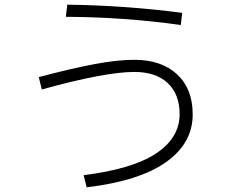

<svg xmlns="http://www.w3.org/2000/svg" viewBox="-20 -793 1040 822"><path d="M754 -686Q510 -720 262 -721L268 -773Q514 -770 760 -738ZM146 -463Q286 -500 384.5 -518.5Q483 -537 555 -537Q671 -537 738 -475Q805 -413 805 -303Q805 -180 691 -99Q577 -18 351 9L338 -43Q547 -69 648 -136Q749 -203 749 -304Q749 -390 698 -437.5Q647 -485 555 -485Q430 -485 159 -410Z"/></svg>

Font: IBM Plex Sans JP Light
Style: Regular
Weight: 300
Designer: Mike Abbink; Paul van der Laan; Pieter van Rosmalen; Wujin Sim; Yejin Wi; Jinhee Kim; Boomi Park; Yona Kim; Kichan Ma
Foundry: Sandoll Inc.
Version: Version 1.002